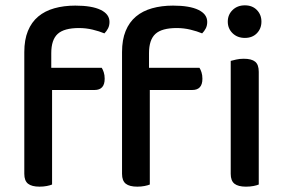

<svg xmlns="http://www.w3.org/2000/svg" viewBox="-20 -693 1063 719"><path d="M172 -439H361Q365 -433 368.5 -422.5Q372 -412 372 -398Q372 -356 334 -356H175V-2Q168 1 155.5 3.5Q143 6 128 6Q99 6 85 -5Q71 -16 71 -42V-498Q71 -544 84.5 -577Q98 -610 123 -631Q148 -652 183.5 -662Q219 -672 262 -672Q324 -672 357 -656Q390 -640 390 -611Q390 -597 384.5 -586.5Q379 -576 371 -568Q352 -576 327 -582Q302 -588 276 -588Q220 -588 196 -566Q172 -544 172 -494ZM538 -439H727Q731 -433 734.5 -422.5Q738 -412 738 -398Q738 -356 700 -356H541V-2Q534 1 521.5 3.5Q509 6 494 6Q465 6 451 -5Q437 -16 437 -42V-498Q437 -544 450.5 -577Q464 -610 489 -631Q514 -652 549.5 -662Q585 -672 628 -672Q690 -672 723 -656Q756 -640 756 -611Q756 -597 750.5 -586.5Q745 -576 737 -568Q718 -576 693 -582Q668 -588 642 -588Q586 -588 562 -566Q538 -544 538 -494ZM949 -2Q942 1 929.5 3.5Q917 6 901 6Q872 6 858 -5Q844 -16 844 -42V-465Q852 -467 864.5 -470Q877 -473 893 -473Q922 -473 935.5 -462Q949 -451 949 -424ZM833 -612Q833 -638 851 -655.5Q869 -673 897 -673Q925 -673 942 -655.5Q959 -638 959 -612Q959 -586 942 -568.5Q925 -551 897 -551Q869 -551 851 -568.5Q833 -586 833 -612Z"/></svg>

Font: Baloo Chettan 2 Medium
Style: Regular
Weight: 500
Designer: Maithili Shingre, Unnati Kotecha and Ek Type
Foundry: Ek Type
Version: Version 1.640;hotconv 1.0.111;makeotfexe 2.5.65597; ttfautoh